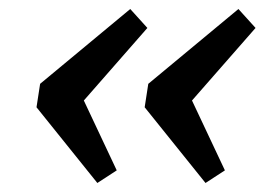

<svg xmlns="http://www.w3.org/2000/svg" viewBox="-20 -452 620 426"><path d="M436 -46 301 -214 309 -266 509 -432 547 -390 406 -229 479 -74ZM196 -46 61 -214 69 -266 269 -432 307 -390 166 -229 239 -74Z"/></svg>

Font: Sometype Mono
Style: Bold Italic
Weight: 700
Italic angle: -12°
Monospace: yes
Designer: Ryoichi Tsunekawa
Foundry: Dharma Type
Version: Version 1.000; ttfautohint (v1.8.3)